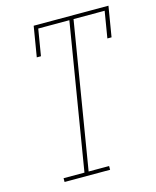

<svg xmlns="http://www.w3.org/2000/svg" viewBox="-111 -812 722 888"><g transform="rotate(-15 250.0 -367.5)"><path d="M87 0V-18H187L302 -717H153L132 -590H112L136 -735H494L470 -590H450L471 -717H322L207 -18H305V0Z"/></g></svg>

Font: Iosevka Curly Slab Thin
Style: Italic
Weight: 100
Italic angle: -9°
Monospace: yes
Designer: Belleve Invis
Foundry: Belleve Invis
Version: Version 22.1.2; ttfautohint (v1.8.4)